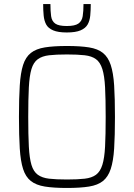

<svg xmlns="http://www.w3.org/2000/svg" viewBox="-20 -924 664 952"><path d="M312 8Q246 8 202.5 1Q159 -6 133 -26.5Q107 -47 94.5 -86Q82 -125 78 -188Q74 -251 74 -344Q74 -437 78 -500Q82 -563 94.5 -602Q107 -641 133 -661.5Q159 -682 202.5 -689Q246 -696 312 -696Q378 -696 421.5 -689Q465 -682 490.5 -661.5Q516 -641 529 -602Q542 -563 546 -500Q550 -437 550 -344Q550 -251 546 -188Q542 -125 529 -86Q516 -47 490.5 -26.5Q465 -6 421.5 1Q378 8 312 8ZM312 -34Q365 -34 400 -38Q435 -42 456 -57.5Q477 -73 487.5 -106.5Q498 -140 501 -197.5Q504 -255 504 -344Q504 -433 501 -490.5Q498 -548 487.5 -581.5Q477 -615 456 -630.5Q435 -646 400 -650Q365 -654 312 -654Q258 -654 223.5 -650Q189 -646 167.5 -630.5Q146 -615 136 -581.5Q126 -548 123 -490.5Q120 -433 120 -344Q120 -255 123 -197.5Q126 -140 136 -106.5Q146 -73 167.5 -57.5Q189 -42 223.5 -38Q258 -34 312 -34ZM311 -763Q268 -763 243.5 -773.5Q219 -784 209 -802.5Q199 -821 196.5 -847Q194 -873 194 -904H230Q230 -868 233.5 -843.5Q237 -819 254 -807Q271 -795 311 -795Q351 -795 368.5 -807Q386 -819 390 -843.5Q394 -868 394 -904H430Q430 -873 427.5 -847Q425 -821 414.5 -802.5Q404 -784 379.5 -773.5Q355 -763 311 -763Z"/></svg>

Font: Saira SemiCondensed ExtraLight
Style: Regular
Weight: 250
Width: 4
Designer: Hector Gatti with collaboration of the Omnibus-Type team
Foundry: Omnibus-Type
Version: Version 1.101